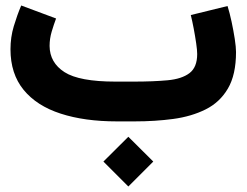

<svg xmlns="http://www.w3.org/2000/svg" viewBox="-20 -447 908 707"><path d="M360.8 147.9 452.6 56.6 544.4 147.9 452.6 239.7ZM476.1 0H410.2Q291.5 0 203.4 -28.6Q115.2 -57.1 66.9 -116.2Q18.6 -175.3 18.6 -265.6Q18.6 -310.1 30.8 -350.6Q43 -391.1 58.1 -426.8L186.5 -378.9Q178.2 -356.9 170.4 -330.8Q162.6 -304.7 162.6 -277.8Q163.1 -216.3 217.5 -181.4Q272 -146.5 405.3 -146.5H472.7Q544.4 -146.5 596.9 -151.4Q649.4 -156.2 677.7 -177.7Q706.1 -199.2 706.1 -248Q706.1 -262.2 702.4 -287.6Q698.7 -313 693.4 -341.3Q688 -369.6 682.6 -391.6L817.9 -424.8Q825.7 -399.9 832.8 -366.9Q839.8 -334 844.5 -303.5Q849.1 -272.9 849.1 -255.4Q849.1 -171.9 819.3 -121.1Q789.6 -70.3 737.3 -44.2Q685.1 -18.1 617.9 -9Q550.8 0 476.1 0Z"/></svg>

Font: Vazir Black UI
Style: Black-UI
Weight: 900
Designer: Saber Rastikerdar
Foundry: Saber Rastikerdar
Version: Version 30.1.0